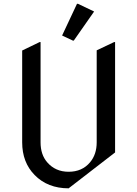

<svg xmlns="http://www.w3.org/2000/svg" viewBox="-20 -980 728 1019"><path d="M344.2 19.5Q232.9 19.5 163.6 -51.3Q97.7 -118.7 97.7 -224.6V-711.9L190.4 -756.8H195.3V-224.6Q195.3 -159.2 230.5 -118.7Q273.9 -68.4 344.2 -68.4Q416 -68.4 458 -118.7Q493.2 -160.6 493.2 -224.6V-712.9L585.9 -756.8H590.8V-170.9ZM388.7 -960H393.6L479.5 -918.9L371.6 -764.6H366.7L309.6 -791.5Z"/></svg>

Font: Nova Cut
Style: Book
Weight: 400
Version: Version 2.000